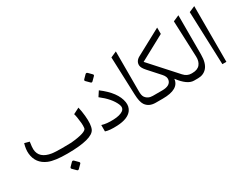

<svg xmlns="http://www.w3.org/2000/svg" viewBox="-91 -1320 2731 2140"><g transform="rotate(-30 1275.0 -250.0)"><path d="M424.3 -0.5Q262.7 0 185.1 -32.2Q59.1 -85 46.9 -219.7Q42 -272.9 62.5 -343.3L125 -326.7Q114.7 -259.8 116.2 -231.9Q122.1 -112.8 274.4 -89.4Q311.5 -84 397.5 -83.5Q506.8 -84 520.5 -85.4Q720.2 -104.5 726.6 -152.8Q730.5 -185.1 727.5 -217.3Q718.3 -307.6 706.5 -344.2L784.2 -383.8Q796.9 -330.6 803.2 -266.6Q814.5 -149.9 790 -96.7Q746.1 -1.5 424.3 -0.5ZM447.3 104.1 488.1 145.3Q500.1 157.4 488.6 168.8L445.8 211.7Q432.7 224.2 420.7 211.7L377.8 168.8Q365.8 157.4 379.4 143.8L419.1 103.5Q432.7 90 447.3 104.1Z M1058.6 -72.8Q1141.1 -76.2 1181.6 -105Q1218.8 -132.8 1196.8 -185.1Q1156.2 -280.3 1035.6 -372.6L1077.6 -437Q1250.5 -307.6 1272 -172.9Q1281.2 -113.3 1250 -69.3Q1199.2 0 1060.1 6.8Q958 11.7 907.7 -6.3V-88.4Q967.8 -68.8 1058.6 -72.8ZM1067.9 -666.4 1108.7 -625.2Q1120.7 -613.2 1109.2 -601.7L1066.4 -558.8Q1053.3 -546.3 1041.3 -558.8L998.5 -601.7Q986.4 -613.2 1000 -626.7L1039.7 -667Q1053.3 -680.5 1067.9 -666.4Z M1400.4 -197.3 1382.3 -684.1 1458.5 -717.8V-203.6Q1458.5 -152.8 1472.7 -130.4Q1504.4 -82.5 1567.9 -82.5H1577.1V0H1558.1Q1471.2 0 1430.7 -60.5Q1403.8 -100.6 1400.4 -197.3Z M1870.6 -127.9Q1858.9 0 1649.4 0H1562.5V-82.5H1688.5Q1793.9 -82.5 1807.6 -149.9Q1815.4 -188 1777.8 -230L1650.4 -371.6Q1606.4 -419.9 1605 -453.6Q1603 -508.8 1660.6 -540L1990.2 -717.8V-636.2L1668.5 -461.9L1969.2 -128.4Q2010.3 -82.5 2065.4 -82.5H2081.5V0H2050.3Q1966.8 0 1870.6 -127.9Z M2263.7 -213.4Q2263.7 -100.1 2216.3 -47.9Q2172.9 0 2102.1 0H2062V-82.5H2078.1Q2146 -82.5 2177.2 -121.6Q2207.5 -159.7 2205.1 -219.7L2186.5 -684.6L2263.7 -718.3Z M2391.1 -685.1 2467.8 -718.3V-1H2416Z"/></g></svg>

Font: Elshan
Style: Regular
Weight: 400
Foundry: DejaVu fonts team - Redesigned by Saber Rastikerdar (Samim font) - Edited by Jalil Hamdollahi
Version: Version 0.9.9; ttfautohint (v1.4.1.5-446e)